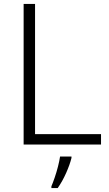

<svg xmlns="http://www.w3.org/2000/svg" viewBox="-20 -734 555 975"><path d="M100 0V-714H158V-53H493V0ZM343 68Q335 101 316 144Q297 187 273 221H241V212Q248 196 257.5 168.5Q267 141 274.5 111.5Q282 82 285 61H343Z"/></svg>

Font: Noto Sans Myanmar Light
Style: Regular
Weight: 300
Designer: Monotype Design Team
Foundry: Monotype Imaging Inc.
Version: Version 2.107; ttfautohint (v1.8.4.7-5d5b)